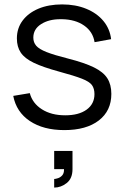

<svg xmlns="http://www.w3.org/2000/svg" viewBox="-20 -575 565 870"><path d="M271.5 14.5Q176.5 14.5 115.2 -26.5Q54 -67.5 40 -140.5L115 -153Q127 -107 169.8 -79.8Q212.5 -52.5 275.5 -52.5Q337 -52.5 372.5 -78.2Q408 -104 408 -148.5Q408 -173.5 396.8 -189.2Q385.5 -205 351 -218.5Q316.5 -232 248 -250.5Q174.5 -270.5 133 -290.5Q91.5 -310.5 74 -336.8Q56.5 -363 56.5 -401Q56.5 -447 82.5 -481.8Q108.5 -516.5 154.5 -535.8Q200.5 -555 261.5 -555Q322.5 -555 370.8 -535.2Q419 -515.5 448.5 -480Q478 -444.5 483.5 -397.5L408.5 -384Q401 -431.5 361.2 -459.2Q321.5 -487 260.5 -488Q257 -488 253.5 -488Q201 -488 166 -465.5Q131 -443 131 -404.5Q131 -383 144 -367.8Q157 -352.5 191.2 -339Q225.5 -325.5 289 -309.5Q363.5 -290.5 406 -269.5Q448.5 -248.5 466.5 -220Q484.5 -191.5 484.5 -149.5Q484.5 -73 427.8 -29.2Q371 14.5 271.5 14.5ZM225.5 275V236Q231.5 236 242.5 232.5Q253.5 229 261.8 219.8Q270 210.5 270 195Q270 193.5 270 191.5H225.5V109H308.5V191.5Q308.5 233.5 282.5 254.2Q256.5 275 225.5 275Z"/></svg>

Font: Cns Manrope
Style: Regular
Weight: 400
Designer: Mikhail Sharanda
Foundry: Mikhail Sharanda
Version: Version 4.504